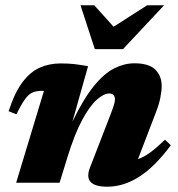

<svg xmlns="http://www.w3.org/2000/svg" viewBox="-20 -690 671 725"><path d="M42 -258.5 12.5 -270Q35 -339.5 64.2 -378.8Q93.5 -418 129.5 -434.2Q165.5 -450.5 208.5 -450.5Q239 -450.5 260.5 -448Q282 -445.5 312.5 -440L253.5 -230.5Q295.5 -317.5 334.8 -365.5Q374 -413.5 412 -432.2Q450 -451 487 -451Q542.5 -451 566.5 -427Q590.5 -403 590.5 -365.5Q590.5 -346.5 585.5 -321.2Q580.5 -296 569 -266.5L501 -89Q525 -97.5 549 -115.5Q573 -133.5 603 -162.5L625 -141.5Q564.5 -60 505.5 -22.5Q446.5 15 385.5 15Q292 15 319.5 -56.5L398.5 -260.5Q407 -283 410.5 -294.8Q414 -306.5 414 -314.5Q414 -337 392 -337Q372.5 -337 346 -314Q319.5 -291 290.5 -237.5Q261.5 -184 233.5 -92.5L205 0H41L146 -347H138.5Q118.5 -347 104 -341.2Q89.5 -335.5 75.5 -316.8Q61.5 -298 42 -258.5ZM599.5 -670 444.5 -504.5H338L284 -670H336L409 -589L535.5 -670Z"/></svg>

Font: Newsreader 16pt ExtraBold
Style: Italic
Weight: 800
Italic angle: -17°
Designer: Hugues Gentile
Foundry: Production Type
Version: Version 1.003; ttfautohint (v1.8.3)